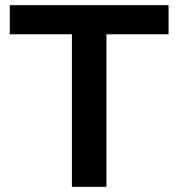

<svg xmlns="http://www.w3.org/2000/svg" viewBox="-20 -725 691 745"><path d="M259 0V-592H18V-705H634V-592H393V0Z"/></svg>

Font: Nunito Sans 9pt
Style: Bold
Weight: 700
Version: Version 3.101;gftools[0.9.27]